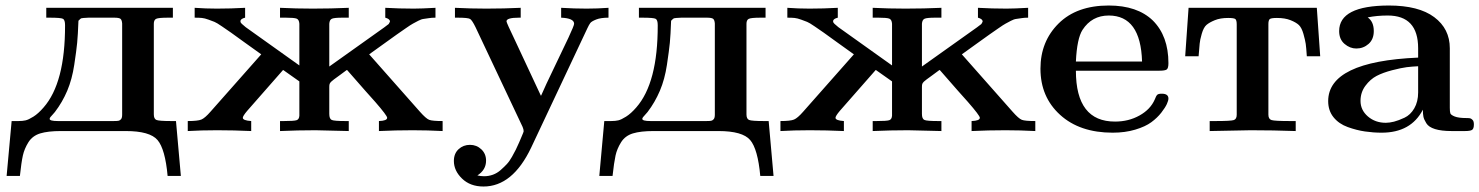

<svg xmlns="http://www.w3.org/2000/svg" viewBox="-20 -473 5340 693"><path d="M3.9 162.1 22 -36.1H46.9Q62 -36.1 72.5 -38.6Q83 -41 100.6 -52Q118.2 -63 137.2 -85Q215.3 -173.8 214.8 -381.8Q214.8 -400.9 207.5 -405Q200.2 -409.2 159.2 -409.2H147V-444.8H604V-409.2H586.9Q551.8 -409.2 543.5 -405Q535.2 -400.9 535.2 -387.2V-60.1Q535.2 -43.9 544.7 -40Q554.2 -36.1 598.1 -36.1H615.2L632.8 162.1H585Q576.2 64.9 548.6 32.5Q521 0 434.1 0H199.2Q153.3 0 125.2 8.5Q97.2 17.1 82.5 40.5Q67.9 64 62.5 88.4Q57.1 112.8 51.8 162.1ZM159.2 -43.9Q159.2 -36.1 189 -36.1H390.1Q402.3 -36.1 407.7 -37.1Q413.1 -38.1 417 -43Q420.9 -47.9 420.9 -59.1V-388.2Q419.9 -401.4 414.6 -405.3Q409.2 -409.2 392.1 -409.2H299.8Q276.9 -408.2 273.4 -407Q270 -405.8 264.2 -398.9H263.2Q261.2 -345.7 258.5 -318.4Q255.9 -291 248 -239Q240.2 -187 222.7 -145.5Q205.1 -104 178.2 -68.8Q175.3 -64.9 170.2 -59.6Q165 -54.2 162.1 -50.5Q159.2 -46.9 159.2 -43.9Z M657.7 0V-36.1Q693.8 -36.1 706.8 -41.5Q719.7 -46.9 739.7 -69.8L922.9 -276.9Q896 -295.9 861.3 -321Q826.7 -346.2 814.2 -355Q801.8 -363.8 781.7 -377.4Q761.7 -391.1 754.2 -394Q746.6 -397 732.7 -402.1Q718.8 -407.2 708.7 -408.2Q698.7 -409.2 682.6 -409.2V-444.8Q721.7 -441.9 762.7 -441.9Q813.5 -441.9 864.7 -444.8V-409.2Q848.6 -405.3 847.7 -397L848.6 -392.1L852.5 -387.2L866.7 -375L1060.5 -236.8V-387.2Q1059.6 -402.3 1050.5 -405.8Q1041.5 -409.2 1011.7 -409.2H990.7V-444.8Q1048.8 -441.9 1108.9 -441.9Q1174.8 -441.9 1238.8 -444.8V-409.2H1215.8Q1187 -409.2 1178.2 -405.5Q1169.4 -401.9 1168.5 -387.2V-232.9L1366.7 -374L1382.8 -386.2L1385.7 -391.1L1387.7 -396Q1386.7 -404.8 1370.6 -409.2V-444.8Q1421.4 -441.9 1473.6 -441.9Q1500.5 -441.9 1551.8 -444.8V-409.2Q1537.6 -409.2 1528.1 -407.5Q1518.6 -405.8 1509.5 -404.8Q1500.5 -403.8 1489.5 -397.9Q1478.5 -392.1 1470.7 -387.9Q1462.9 -383.8 1444.3 -370.8Q1425.8 -357.9 1412.1 -348.4Q1398.4 -338.9 1368.2 -316.9Q1337.9 -294.9 1312.5 -276.9L1495.6 -69.8Q1517.6 -44.9 1529.1 -40.5Q1540.5 -36.1 1577.6 -36.1V0Q1523.4 -2.9 1469.7 -2.9Q1407.7 -2.9 1347.7 0V-36.1Q1377.4 -37.1 1377.4 -47.9Q1377.4 -55.7 1334.5 -105Q1324.7 -116.2 1297.9 -146Q1258.8 -189.9 1232.9 -220.2H1231.4Q1218.3 -210.4 1204.3 -200.2Q1190.4 -189.9 1185.5 -186.5Q1180.7 -183.1 1175.8 -178.5Q1170.9 -173.8 1169.7 -169.9Q1168.5 -166 1168.5 -159.2V-62Q1168.5 -43.9 1177.5 -40Q1186.5 -36.1 1226.6 -36.1H1238.8V0Q1130.9 -2.9 1118.7 -2.9Q1054.7 -2.9 990.7 0V-36.1H1004.9Q1041 -36.1 1050.3 -39.1Q1059.6 -42 1060.5 -55.2V-179.2L1002.4 -220.2H1001.5Q887.7 -91.3 872.1 -72.8Q856.4 -54.2 856.4 -47.9Q856.4 -38.1 886.7 -36.1V0Q824.7 -2.9 763.7 -2.9Q705.6 -2.9 657.7 0Z M1618.2 107.9Q1618.2 81.1 1635.3 65.4Q1652.3 49.8 1676.3 49.8Q1700.2 49.8 1717.3 65.9Q1734.4 82 1734.4 106.9Q1734.4 140.1 1703.1 160.2Q1715.3 163.1 1727.1 163.1Q1744.1 163.1 1759.3 157.5Q1774.4 151.9 1786.9 140.9Q1799.3 129.9 1808.8 119.9Q1818.4 109.9 1827.9 93Q1837.4 76.2 1841.8 67.1Q1846.2 58.1 1853.8 41Q1861.3 23.9 1862.3 21Q1870.1 2.9 1870.1 1Q1870.1 -5.9 1866.2 -15.1L1696.3 -375Q1684.1 -399.9 1676.8 -404.5Q1669.4 -409.2 1631.3 -409.2H1622.1V-444.8Q1678.2 -441.9 1735.4 -441.9Q1798.3 -441.9 1859.4 -444.8V-409.2H1853Q1808.1 -409.2 1808.1 -396Q1808.1 -391.1 1839.4 -326.2Q1886.2 -226.1 1932.1 -127.9H1933.1Q1948.2 -163.1 1979.7 -228Q2011.2 -293 2031.7 -336.9Q2052.2 -380.9 2052.2 -387.2Q2052.2 -407.2 2005.4 -409.2V-444.8Q2052.2 -441.9 2097.2 -441.9Q2137.2 -441.9 2176.3 -444.8V-409.2Q2148.4 -409.2 2131.8 -402.6Q2115.2 -396 2110.6 -389.9Q2106 -383.8 2100.1 -371.1L1897 60.1Q1830.1 200.2 1725.1 200.2Q1677.2 200.2 1647.7 171.6Q1618.2 143.1 1618.2 107.9Z M2143.1 162.1 2161.1 -36.1H2186Q2201.2 -36.1 2211.7 -38.6Q2222.2 -41 2239.7 -52Q2257.3 -63 2276.4 -85Q2354.5 -173.8 2354 -381.8Q2354 -400.9 2346.7 -405Q2339.4 -409.2 2298.3 -409.2H2286.1V-444.8H2743.2V-409.2H2726.1Q2690.9 -409.2 2682.6 -405Q2674.3 -400.9 2674.3 -387.2V-60.1Q2674.3 -43.9 2683.8 -40Q2693.4 -36.1 2737.3 -36.1H2754.4L2772 162.1H2724.1Q2715.3 64.9 2687.7 32.5Q2660.2 0 2573.2 0H2338.4Q2292.5 0 2264.4 8.5Q2236.3 17.1 2221.7 40.5Q2207 64 2201.7 88.4Q2196.3 112.8 2190.9 162.1ZM2298.3 -43.9Q2298.3 -36.1 2328.1 -36.1H2529.3Q2541.5 -36.1 2546.9 -37.1Q2552.2 -38.1 2556.2 -43Q2560.1 -47.9 2560.1 -59.1V-388.2Q2559.1 -401.4 2553.7 -405.3Q2548.3 -409.2 2531.2 -409.2H2439Q2416 -408.2 2412.6 -407Q2409.2 -405.8 2403.3 -398.9H2402.3Q2400.4 -345.7 2397.7 -318.4Q2395 -291 2387.2 -239Q2379.4 -187 2361.8 -145.5Q2344.2 -104 2317.4 -68.8Q2314.5 -64.9 2309.3 -59.6Q2304.2 -54.2 2301.3 -50.5Q2298.3 -46.9 2298.3 -43.9Z M2796.9 0V-36.1Q2833 -36.1 2845.9 -41.5Q2858.9 -46.9 2878.9 -69.8L3062 -276.9Q3035.2 -295.9 3000.5 -321Q2965.8 -346.2 2953.4 -355Q2940.9 -363.8 2920.9 -377.4Q2900.9 -391.1 2893.3 -394Q2885.7 -397 2871.8 -402.1Q2857.9 -407.2 2847.9 -408.2Q2837.9 -409.2 2821.8 -409.2V-444.8Q2860.8 -441.9 2901.9 -441.9Q2952.6 -441.9 3003.9 -444.8V-409.2Q2987.8 -405.3 2986.8 -397L2987.8 -392.1L2991.7 -387.2L3005.9 -375L3199.7 -236.8V-387.2Q3198.7 -402.3 3189.7 -405.8Q3180.7 -409.2 3150.9 -409.2H3129.9V-444.8Q3188 -441.9 3248 -441.9Q3314 -441.9 3377.9 -444.8V-409.2H3355Q3326.2 -409.2 3317.4 -405.5Q3308.6 -401.9 3307.6 -387.2V-232.9L3505.9 -374L3522 -386.2L3524.9 -391.1L3526.9 -396Q3525.9 -404.8 3509.8 -409.2V-444.8Q3560.5 -441.9 3612.8 -441.9Q3639.6 -441.9 3690.9 -444.8V-409.2Q3676.8 -409.2 3667.2 -407.5Q3657.7 -405.8 3648.7 -404.8Q3639.6 -403.8 3628.7 -397.9Q3617.7 -392.1 3609.9 -387.9Q3602.1 -383.8 3583.5 -370.8Q3564.9 -357.9 3551.3 -348.4Q3537.6 -338.9 3507.3 -316.9Q3477.1 -294.9 3451.7 -276.9L3634.8 -69.8Q3656.7 -44.9 3668.2 -40.5Q3679.7 -36.1 3716.8 -36.1V0Q3662.6 -2.9 3608.9 -2.9Q3546.9 -2.9 3486.8 0V-36.1Q3516.6 -37.1 3516.6 -47.9Q3516.6 -55.7 3473.6 -105Q3463.9 -116.2 3437 -146Q3397.9 -189.9 3372.1 -220.2H3370.6Q3357.4 -210.4 3343.5 -200.2Q3329.6 -189.9 3324.7 -186.5Q3319.8 -183.1 3314.9 -178.5Q3310.1 -173.8 3308.8 -169.9Q3307.6 -166 3307.6 -159.2V-62Q3307.6 -43.9 3316.7 -40Q3325.7 -36.1 3365.7 -36.1H3377.9V0Q3270 -2.9 3257.8 -2.9Q3193.8 -2.9 3129.9 0V-36.1H3144Q3180.2 -36.1 3189.5 -39.1Q3198.7 -42 3199.7 -55.2V-179.2L3141.6 -220.2H3140.6Q3026.9 -91.3 3011.2 -72.8Q2995.6 -54.2 2995.6 -47.9Q2995.6 -38.1 3025.9 -36.1V0Q2963.9 -2.9 2902.8 -2.9Q2844.7 -2.9 2796.9 0Z M3735.4 -225.1Q3735.4 -323.2 3800.8 -388.2Q3866.2 -453.1 3981.9 -453.1Q4085 -453.1 4141.1 -398.9Q4197.3 -342.8 4197.3 -245.1Q4197.3 -226.1 4190.7 -221.9Q4184.1 -217.8 4165 -217.8H3863.3Q3863.3 -33.7 4004.9 -34.2Q4053.7 -34.2 4093 -56.2Q4132.3 -78.1 4147.9 -113.8Q4152.8 -127 4157 -130.9Q4161.1 -134.8 4173.3 -134.8Q4197.3 -134.8 4197.3 -117.2Q4197.3 -110.4 4191.7 -97.7Q4186 -85 4171.6 -66.4Q4157.2 -47.9 4135.7 -32Q4114.3 -16.1 4077.6 -5.1Q4041 5.9 3996.1 5.9Q3877 5.9 3806.2 -58.6Q3735.4 -123 3735.4 -225.1ZM3863.3 -251H4102.1Q4097.2 -417 3981.9 -417Q3920.9 -417 3887.2 -365.2Q3867.2 -334 3863.3 -251Z M4257.8 -270 4270 -444.8H4732.9L4745.1 -270H4696.8Q4694.8 -300.8 4692.9 -314.5Q4690.9 -328.1 4684.6 -350.6Q4678.2 -373 4668.2 -382.6Q4658.2 -392.1 4638.2 -400.1Q4618.2 -408.2 4588.9 -408.2Q4567.9 -408.2 4563 -404.1Q4558.1 -399.9 4558.1 -386.2V-59.1Q4558.1 -43 4569.6 -39.6Q4581.1 -36.1 4635.7 -36.1H4656.7V0Q4575.7 -2.9 4494.1 -2.9Q4478 -2.9 4346.2 0V-36.1H4367.2Q4422.4 -36.1 4433.1 -39.6Q4443.8 -43 4443.8 -59.1V-384.8Q4443.8 -399.9 4439 -404.1Q4434.1 -408.2 4413.1 -408.2Q4384.3 -408.2 4364.7 -400.1Q4345.2 -392.1 4334.7 -383.1Q4324.2 -374 4317.6 -351.1Q4311 -328.1 4310.1 -315.7Q4309.1 -303.2 4306.2 -270Z M4773.9 -107.9Q4773.9 -251 5098.6 -265.1V-298.8Q5098.6 -417 4988.8 -417Q4949.7 -417 4916.5 -410.2Q4938.5 -395 4938.5 -360.8Q4938.5 -331.1 4919.7 -314.5Q4900.9 -297.9 4875.5 -297.9Q4852.5 -297.9 4833 -314.5Q4813.5 -331.1 4813.5 -360.8Q4813.5 -452.6 4992.7 -453.1Q5100.6 -453.1 5156.7 -411.1Q5212.9 -369.1 5212.9 -298.8V-84Q5212.9 -69.8 5214.8 -64Q5216.8 -58.1 5230.7 -52.5Q5244.6 -46.9 5273.9 -46.9Q5282.7 -46.9 5286.6 -45.9Q5290.5 -44.9 5295.2 -40Q5299.8 -35.2 5299.8 -23.9Q5299.8 -7.8 5292.7 -3.9Q5285.6 0 5267.6 0H5219.7Q5182.6 0 5159.7 -7.1Q5136.7 -14.2 5128.2 -28.1Q5119.6 -42 5117.7 -51.5Q5115.7 -61 5115.7 -77.1Q5072.8 5.9 4966.8 5.9Q4937 5.9 4906.7 1.5Q4876.5 -2.9 4844.5 -14.4Q4812.5 -25.9 4793.2 -49.8Q4773.9 -73.7 4773.9 -107.9ZM4890.6 -108.9Q4890.6 -75.7 4917.2 -52.7Q4943.8 -29.8 4981.9 -29.8Q4995.1 -29.8 5011.5 -33.9Q5027.8 -38.1 5049.3 -48.1Q5070.8 -58.1 5084.7 -82Q5098.6 -106 5098.6 -139.2V-233.9Q5076.7 -232.9 5057.1 -230.5Q5037.6 -228 5004.6 -219.5Q4971.7 -210.9 4948.7 -199Q4925.8 -187 4908.2 -163.3Q4890.6 -139.6 4890.6 -108.9Z"/></svg>

Font: CMU Serif
Style: Bold
Weight: 700
Version: Version 0.7.0